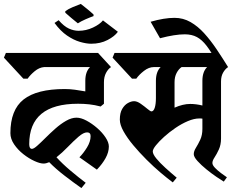

<svg xmlns="http://www.w3.org/2000/svg" viewBox="-33 -909 1211 979"><path d="M480 -366Q450 -374 422 -377Q394 -380 365 -380Q116 -380 116 -174Q116 -150 130 -150Q139 -150 157 -166Q175 -182 198.5 -205.5Q222 -229 249 -253Q276 -277 304 -293Q332 -309 357 -309Q380 -309 408 -294Q436 -279 462 -256.5Q488 -234 505 -208.5Q522 -183 522 -162Q522 -133 505.5 -103Q489 -73 461 -44L372 -107Q392 -127 410.5 -157Q429 -187 429 -215Q429 -234 411 -234Q393 -234 367.5 -212Q342 -190 313 -160Q284 -130 255 -107Q285 -74 326.5 -39Q368 -4 404 23L382 50Q342 22 296 -13.5Q250 -49 218 -82Q211 -79 203.5 -77Q196 -75 189 -75Q171 -75 142.5 -88Q114 -101 86 -123Q58 -145 39 -173Q20 -201 20 -230Q20 -349 87.5 -402Q155 -455 297 -455Q323 -455 348.5 -451.5Q374 -448 402 -443V-497Q402 -543 426 -567H192Q167 -565 144 -546Q121 -527 108 -508H86L-13 -615L-3 -639H467L533 -567Q518 -557 507.5 -537Q497 -517 497 -490V-380Z M444 -827Q427 -821 403 -810.5Q379 -800 364 -790Q347 -804 330.5 -817.5Q314 -831 300 -844V-852Q315 -863 337.5 -872.5Q360 -882 379 -889Q393 -878 410.5 -864Q428 -850 444 -835ZM266 -806Q293 -775 318 -763.5Q343 -752 368 -752Q406 -752 441 -768.5Q476 -785 492 -805L568 -747Q552 -724 515.5 -705Q479 -686 432 -686Q407 -686 374.5 -695.5Q342 -705 308.5 -728Q275 -751 245 -792Z M1094 -203Q1094 -171 1083 -147Q1072 -123 1061 -106.5Q1050 -90 1050 -78Q1050 -67 1063.5 -53Q1077 -39 1094.5 -26Q1112 -13 1124 -5L1108 17Q1096 10 1071 -7Q1046 -24 1019.5 -45.5Q993 -67 974 -88Q955 -109 955 -123Q955 -138 966 -155.5Q977 -173 988 -196.5Q999 -220 999 -252V-304Q995 -305 991 -305Q987 -305 983 -305Q957 -305 925 -291.5Q893 -278 861.5 -256.5Q830 -235 804 -211.5Q778 -188 762 -168Q746 -148 746 -137Q746 -123 764 -101Q782 -79 810 -53.5Q838 -28 868 -3L848 21Q821 1 785.5 -29Q750 -59 714 -95Q678 -131 647 -168Q616 -205 597 -239Q578 -273 578 -299Q578 -333 590 -353.5Q602 -374 619 -383.5Q636 -393 651 -393Q666 -393 684.5 -380Q703 -367 718.5 -354Q734 -341 739 -341Q750 -341 756 -359.5Q762 -378 762 -409V-497Q762 -543 786 -567H752Q726 -567 701 -547.5Q676 -528 662 -508H640L541 -615L551 -639H1064L1130 -567Q1115 -557 1104.5 -538.5Q1094 -520 1094 -494ZM999 -497Q999 -543 1023 -567H893Q878 -557 867.5 -537Q857 -517 857 -490V-360Q900 -379 937 -379Q952 -379 967.5 -377Q983 -375 999 -371Z M1070 -598Q1043 -646 1020 -676Q997 -706 971 -720Q945 -734 909 -734Q884 -734 852.5 -729Q821 -724 783 -714L735 -798Q804 -818 857 -818Q901 -818 938.5 -796.5Q976 -775 1008.5 -739Q1041 -703 1071 -658.5Q1101 -614 1130 -567Z"/></svg>

Font: Jaini Purva
Style: Regular
Weight: 400
Designer: Maithili Shingre, Girish Dalvi (Devanagari), Taresh Vohra (Latin)
Foundry: Ek Type
Version: Version 2.000; ttfautohint (v1.8.4.7-5d5b)